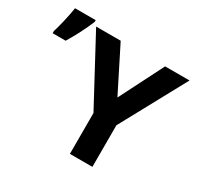

<svg xmlns="http://www.w3.org/2000/svg" viewBox="-217 -928 1140 1111"><g transform="rotate(30 352.5 -372.5)"><path d="M527.3 0H377V-272.9L140.1 -713.9H304.2L452.1 -419.9L601.1 -713.9H764.2L527.3 -277.8ZM119.6 -744.6V-732.9Q81.5 -642.1 28.3 -554.7H-58.6V-569.8Q-49.8 -596.2 -37.1 -649.9Q-24.4 -703.6 -18.6 -744.6Z"/></g></svg>

Font: OpenSans-Bold
Style: Bold
Weight: 700
Foundry: Ascender Corporation
Version: Version 1.10